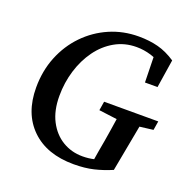

<svg xmlns="http://www.w3.org/2000/svg" viewBox="-117 -738 849 863"><g transform="rotate(20 308.0 -306.0)"><path d="M48 -253Q48 -333 75.5 -401Q103 -469 152 -519.5Q201 -570 265.5 -598Q330 -626 404 -626Q455 -626 497 -615Q539 -604 581 -576L560 -441H500L497 -577L543 -535Q515 -557 480.5 -567.5Q446 -578 411 -578Q354 -578 307.5 -551.5Q261 -525 228 -479.5Q195 -434 177 -375.5Q159 -317 159 -253Q159 -183 184.5 -134Q210 -85 253 -59Q296 -33 349 -33Q378 -33 403.5 -39Q429 -45 458 -55L400 -19L410 -80Q420 -134 428.5 -189Q437 -244 445 -297H554L503 -24Q461 -6 419 4Q377 14 324 14Q195 14 121.5 -57.5Q48 -129 48 -253ZM350 -254 357 -297H616L609 -254L496 -240H459Z"/></g></svg>

Font: Lisu Bosa
Style: Bold Italic
Weight: 700
Italic angle: -19°
Designer: David Morse, Annie Olsen, Victor Gaultney, Frank Grießhammer (Latin)
Foundry: SIL International
Version: Version 2.000